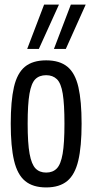

<svg xmlns="http://www.w3.org/2000/svg" viewBox="-20 -810 404 840"><path d="M27 -269Q27 -368 41 -429Q55 -490 89 -518Q123 -546 182 -546Q241 -546 275 -518Q309 -490 323 -429Q337 -368 337 -269Q337 -169 322.5 -107.5Q308 -46 274 -18Q240 10 182 10Q124 10 90 -18Q56 -46 41.5 -107.5Q27 -169 27 -269ZM101 -269Q101 -183 109.5 -137Q118 -91 135.5 -73Q153 -55 182 -55Q211 -55 228.5 -73Q246 -91 254 -137Q262 -183 262 -269Q262 -354 254.5 -400Q247 -446 229 -463.5Q211 -481 182 -481Q152 -481 134.5 -463.5Q117 -446 109 -400Q101 -354 101 -269ZM216 -596 290 -790H355L268 -596ZM99 -596 173 -790H238L150 -596Z"/></svg>

Font: Georama Condensed
Style: Regular
Weight: 400
Width: 3
Designer: Jean-Baptiste Levee
Foundry: Production Type
Version: Version 1.000